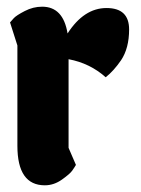

<svg xmlns="http://www.w3.org/2000/svg" viewBox="-20 -554 422 574"><path d="M32 -118V-418L10 -487Q14 -492 21.5 -500Q29 -508 54 -521Q79 -534 106 -534Q169 -534 182 -454Q231 -530 298.5 -530Q366 -530 366 -466Q366 -410 342 -374Q320 -342 296 -323Q249 -365 185 -377V-112L207 -61Q203 -54 196 -44Q189 -34 165 -17Q141 0 114 0Q32 0 32 -118Z"/></svg>

Font: Chela One Cyrilic
Style: Regular
Weight: 400
Designer: Miguel Hernandez
Foundry: LatinoType
Version: Version 1.001